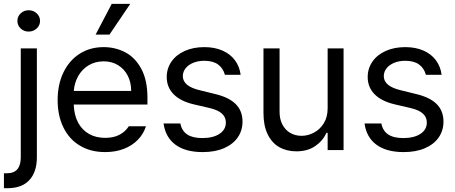

<svg xmlns="http://www.w3.org/2000/svg" viewBox="-41 -783 2376 1002"><path d="M151.4 -530.3V38.1Q151.4 114.3 112.3 156.7Q73.2 199.2 -2.9 199.2H-20.5V121.1H-3.9Q32.2 121.1 49.8 99.9Q67.4 78.6 67.4 38.1V-530.3ZM49.8 -673.8Q49.8 -697.3 66.9 -713.4Q84 -729.5 108.4 -729.5Q132.8 -729.5 150.4 -713.4Q168 -697.3 168 -673.8Q168 -650.4 150.4 -634.3Q132.8 -618.2 108.4 -618.2Q84 -618.2 66.9 -634.3Q49.8 -650.4 49.8 -673.8Z M259.8 -260.7Q259.8 -341.8 289.8 -404.5Q319.8 -467.3 374.3 -502.2Q428.7 -537.1 500 -537.1Q560.1 -537.1 611.8 -510.5Q663.6 -483.9 696 -424.6Q728.5 -365.2 728.5 -272.5V-237.3H343.8Q345.7 -182.1 366.7 -143.1Q387.7 -104 424.1 -83.7Q460.4 -63.5 507.8 -63.5Q552.7 -63.5 583.7 -80.3Q614.7 -97.2 630.9 -124H720.7Q708 -84 678.5 -53.5Q648.9 -22.9 605.2 -6.1Q561.5 10.7 507.8 10.7Q432.1 10.7 376 -22.9Q319.8 -56.6 289.8 -118.2Q259.8 -179.7 259.8 -260.7ZM643.6 -308.6Q643.6 -353 625.7 -387.9Q607.9 -422.9 575.2 -442.9Q542.5 -462.9 500 -462.9Q455.6 -462.9 421.1 -441.9Q386.7 -420.9 366.9 -385.5Q347.2 -350.1 344.2 -308.6ZM542 -762.7H638.7L530.3 -602.5H458Z M1025.4 -465.8Q993.2 -465.8 967.5 -455.3Q941.9 -444.8 927.5 -426.5Q913.1 -408.2 913.1 -385.7Q913.1 -359.4 935.3 -340.8Q957.5 -322.3 1003.9 -311.5L1083 -292Q1154.3 -274.9 1189.5 -239.5Q1224.6 -204.1 1224.6 -148.4Q1224.6 -102.1 1200 -66.2Q1175.3 -30.3 1128.4 -9.8Q1081.5 10.7 1016.6 10.7Q927.2 10.7 875 -27.6Q822.8 -65.9 812.5 -138.7H900.4Q907.7 -100.1 936 -81.3Q964.4 -62.5 1014.6 -62.5Q1071.3 -62.5 1104.5 -84.5Q1137.7 -106.4 1137.7 -143.6Q1137.7 -171.9 1116.7 -190.7Q1095.7 -209.5 1050.8 -219.7L970.7 -238.3Q901.4 -254.4 865.2 -291Q829.1 -327.6 829.1 -380.9Q829.1 -425.8 853.8 -461.4Q878.4 -497.1 923.1 -517.1Q967.8 -537.1 1025.4 -537.1Q1079.1 -537.1 1120.1 -519Q1161.1 -501 1185.3 -468.3Q1209.5 -435.5 1214.8 -392.6H1132.8Q1123.5 -427.2 1096.9 -446.5Q1070.3 -465.8 1025.4 -465.8Z M1668.9 -530.3H1752V0H1668.9V-89.8H1663.1Q1642.6 -46.4 1602.8 -19.8Q1563 6.8 1505.9 6.8Q1454.6 6.8 1416 -15.4Q1377.4 -37.6 1355.7 -82.5Q1334 -127.4 1334 -193.4V-530.3H1418V-199.2Q1418 -161.6 1432.6 -133.3Q1447.3 -105 1473.4 -89.6Q1499.5 -74.2 1533.2 -74.2Q1564.9 -74.2 1596.4 -90.3Q1627.9 -106.4 1648.4 -138.9Q1668.9 -171.4 1668.9 -217.8Z M2074.2 -465.8Q2042 -465.8 2016.4 -455.3Q1990.7 -444.8 1976.3 -426.5Q1961.9 -408.2 1961.9 -385.7Q1961.9 -359.4 1984.1 -340.8Q2006.3 -322.3 2052.7 -311.5L2131.8 -292Q2203.1 -274.9 2238.3 -239.5Q2273.4 -204.1 2273.4 -148.4Q2273.4 -102.1 2248.8 -66.2Q2224.1 -30.3 2177.2 -9.8Q2130.4 10.7 2065.4 10.7Q1976.1 10.7 1923.8 -27.6Q1871.6 -65.9 1861.3 -138.7H1949.2Q1956.5 -100.1 1984.9 -81.3Q2013.2 -62.5 2063.5 -62.5Q2120.1 -62.5 2153.3 -84.5Q2186.5 -106.4 2186.5 -143.6Q2186.5 -171.9 2165.5 -190.7Q2144.5 -209.5 2099.6 -219.7L2019.5 -238.3Q1950.2 -254.4 1914.1 -291Q1877.9 -327.6 1877.9 -380.9Q1877.9 -425.8 1902.6 -461.4Q1927.2 -497.1 1971.9 -517.1Q2016.6 -537.1 2074.2 -537.1Q2127.9 -537.1 2168.9 -519Q2210 -501 2234.1 -468.3Q2258.3 -435.5 2263.7 -392.6H2181.6Q2172.4 -427.2 2145.8 -446.5Q2119.1 -465.8 2074.2 -465.8Z"/></svg>

Font: Pretendard Std
Style: Regular
Weight: 400
Designer: Base glyphs from Inter by Rasmus Andersson; Hangeul glyphs from Noto Sans CJK(Source Han Sans) by Jang Soo-young and Kan
Foundry: Kil Hyung-jin
Version: Version 1.309